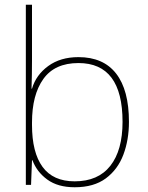

<svg xmlns="http://www.w3.org/2000/svg" viewBox="-20 -780 623 810"><path d="M115 -525Q115 -501 114.5 -466Q114 -431 113 -406H115Q132 -464 183.5 -501.5Q235 -539 311 -539Q416 -539 470 -469.5Q524 -400 524 -266Q524 -190 500.5 -127.5Q477 -65 426.5 -27.5Q376 10 295 10Q224 10 179.5 -22.5Q135 -55 117 -104H115L111 0H89V-760H115ZM311 -514Q211 -514 163 -447Q115 -380 115 -263V-253Q115 -137 159.5 -76Q204 -15 295 -15Q394 -15 445.5 -80.5Q497 -146 497 -266Q497 -514 311 -514Z"/></svg>

Font: Noto Sans Bengali Thin
Style: Regular
Weight: 100
Designer: Jelle Bosma - Monotype Design Team
Foundry: Monotype Imaging Inc.
Version: Version 2.003; ttfautohint (v1.8.4.7-5d5b)